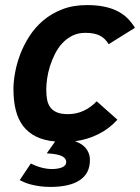

<svg xmlns="http://www.w3.org/2000/svg" viewBox="-20 -547 554 760"><path d="M335.9 86.9Q335.9 114.3 325.2 134.3Q314.5 154.3 294.2 167.2Q273.9 180.2 245.1 186.5Q216.3 192.9 180.2 192.9Q154.8 192.9 135.5 189.9Q116.2 187 101.6 183.1Q86.9 179.2 76.4 174.6Q65.9 169.9 58.1 166L102.1 100.1Q124 111.3 145.3 116.7Q166.5 122.1 186 122.1Q197.8 122.1 207.8 120.4Q217.8 118.7 225.6 115.5Q233.4 112.3 237.8 106.9Q242.2 101.6 242.2 94.2Q242.2 87.9 238.5 82Q234.9 76.2 226.1 71.5Q217.3 66.9 202.4 64Q187.5 61 165 60.1L198.2 13.2Q153.3 8.8 122.1 -6.8Q90.8 -22.5 71 -48.8Q51.3 -75.2 42.2 -111.8Q33.2 -148.4 33.2 -194.8Q33.2 -223.1 39.6 -258.8Q45.9 -294.4 59.8 -331.3Q73.7 -368.2 96.2 -403.3Q118.7 -438.5 150.9 -465.8Q183.1 -493.2 226.1 -510Q269 -526.9 324.2 -526.9Q360.8 -526.9 389.9 -521.2Q418.9 -515.6 442.1 -504.4Q465.3 -493.2 482.9 -476.3Q500.5 -459.5 514.2 -437L410.2 -372.1Q396.5 -395 375.2 -406Q354 -417 317.9 -417Q289.1 -417 266.6 -405.8Q244.1 -394.5 226.8 -376Q209.5 -357.4 197.5 -333.5Q185.5 -309.6 177.7 -284.7Q169.9 -259.8 166.5 -235.4Q163.1 -210.9 163.1 -191.9Q163.1 -169.4 166.7 -151.4Q170.4 -133.3 180.2 -120.8Q189.9 -108.4 206.5 -101.8Q223.1 -95.2 249 -95.2Q282.2 -95.2 310.8 -108.4Q339.4 -121.6 362.8 -146L444.8 -73.2Q412.6 -37.6 369.6 -16.1Q326.7 5.4 276.9 12.2Q287.6 15.6 298.3 21.7Q309.1 27.8 317.4 36.9Q325.7 45.9 330.8 58.3Q335.9 70.8 335.9 86.9Z"/></svg>

Font: Lorenzo Sans
Style: Bold Italic
Weight: 700
Italic angle: -12°
Foundry: Intel Corporation
Version: Version 1.00; ttfautohint (v1.5)